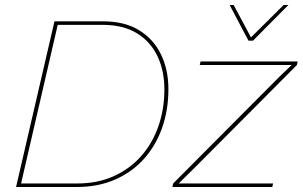

<svg xmlns="http://www.w3.org/2000/svg" viewBox="-20 -745 1206 765"><path d="M44 0 197 -660H391Q476 -660 533.5 -625Q591 -590 621 -529Q651 -468 651 -390Q651 -307 626 -236Q601 -165 553.5 -112Q506 -59 438.5 -29.5Q371 0 287 0ZM64 -14H288Q368 -14 432 -42.5Q496 -71 541.5 -122Q587 -173 611 -241.5Q635 -310 635 -389Q635 -463 607.5 -521Q580 -579 525.5 -612.5Q471 -646 388 -646H210ZM667 0 670 -14 1095 -441 1142 -486H1077H776L779 -500H1166L1163 -486L762 -83L692 -14H772H1068L1065 0ZM970 -583 895 -725H911L980 -596L1110 -725H1129L988 -583Z"/></svg>

Font: Work Sans Thin
Style: Italic
Weight: 250
Italic angle: -13°
Designer: Wei Huang
Foundry: Wei Huang
Version: Version 2.012